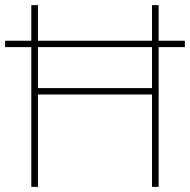

<svg xmlns="http://www.w3.org/2000/svg" viewBox="-20 -734 746 754"><path d="M103 0V-549H0V-574H103V-714H129V-574H577V-714H603V-574H706V-549H603V0H577V-363H129V0ZM129 -388H577V-549H129Z"/></svg>

Font: Noto Sans Symbols Thin
Style: Regular
Weight: 250
Version: Version 2.002